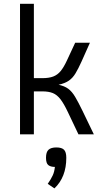

<svg xmlns="http://www.w3.org/2000/svg" viewBox="-20 -724 584 1035"><path d="M87.9 0V-703.6H162.6V-302.7H208Q243.7 -302.7 266.8 -311.5Q290 -320.3 306.9 -340.8Q323.7 -361.3 340.3 -397L385.3 -493.7H464.8L419.9 -393.1Q402.3 -354 387.2 -328.9Q372.1 -303.7 351.3 -289.3Q330.6 -274.9 295.9 -267.1Q327.6 -260.3 347.7 -245.6Q367.7 -231 384.8 -202.4Q401.9 -173.8 424.8 -126.5L485.8 0H402.8L345.7 -120.1Q324.7 -164.6 306.2 -188.7Q287.6 -212.9 264.9 -222.2Q242.2 -231.4 208.5 -231.4H162.6V0ZM337.4 126.5Q337.4 231 273.4 291.5L237.3 267.1Q255.9 240.2 264.6 220.7Q273.4 201.2 275.9 175.8Q252.9 175.8 240.5 166Q228 156.2 228 126.5Q228 95.7 241.5 83.3Q254.9 70.8 283.7 70.8Q313 70.8 325.2 83.3Q337.4 95.7 337.4 126.5Z"/></svg>

Font: Metrophobic
Style: Regular
Weight: 400
Designer: Vernon Adams
Foundry: Vernon Adams
Version: Version 3.200; ttfautohint (v1.8.4.7-5d5b);gftools[0.9.23]